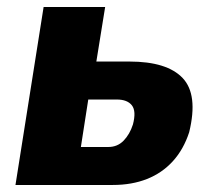

<svg xmlns="http://www.w3.org/2000/svg" viewBox="-20 -526 616 546"><path d="M24 0 104 -506H279L254 -351H348Q455 -351 499.5 -304Q544 -257 518 -150Q502 -101 471.5 -67.5Q441 -34 398 -17Q355 0 301 0ZM210 -108H288Q314 -108 331.5 -126Q349 -144 358 -172Q368 -210 355 -226.5Q342 -243 312 -243H231Z"/></svg>

Font: Nunito Sans 7pt Condensed Black
Style: Italic
Weight: 900
Width: 3
Italic angle: -9°
Designer: Vernon Adams
Foundry: Vernon Adams
Version: Version 3.101;gftools[0.9.27]